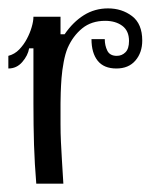

<svg xmlns="http://www.w3.org/2000/svg" viewBox="-20 -440 361 460"><path d="M125 -357.9H134.8Q154.8 -387.2 180.9 -403.6Q207 -419.9 238.8 -419.9Q272 -419.9 296.4 -401.4Q320.8 -382.8 320.8 -342.8Q320.8 -314 304.4 -294.9Q288.1 -275.9 258.8 -275.9Q229 -275.9 214.1 -294.4Q199.2 -313 199.2 -346.2H231Q231 -331.1 237.1 -318.6Q243.2 -306.2 259.8 -306.2Q272 -306.2 280.5 -314.7Q289.1 -323.2 289.1 -341.8Q289.1 -366.2 272.9 -378.2Q256.8 -390.1 231.9 -390.1Q199.2 -390.1 177 -372.1Q154.8 -354 142.1 -325.2Q136.2 -311 132.6 -291.5Q128.9 -272 127.4 -252.9Q126 -233.9 125.5 -218Q125 -202.1 125 -192.9Q125 -164.1 125 -142.6Q125 -121.1 126 -100.1Q127 -79.1 128.4 -55.7Q129.9 -32.2 131.8 0H66.9Q63 -46.9 61.5 -93Q60.1 -139.2 60.1 -191.9V-324.2H49.8Q46.9 -307.1 33.4 -291.5Q20 -275.9 0 -275.9V-306.2Q15.1 -310.1 26.1 -321.5Q37.1 -333 44.4 -346.9Q51.8 -360.8 55.9 -375Q60.1 -389.2 60.1 -399.9H125Z"/></svg>

Font: Sevillana
Style: Regular
Weight: 400
Designer: Olga Umpeleva
Foundry: Brownfox
Version: Version 1.001